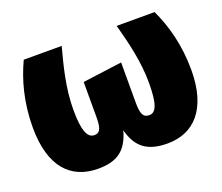

<svg xmlns="http://www.w3.org/2000/svg" viewBox="-103 -727 1040 899"><g transform="rotate(-20 417.0 -277.5)"><path d="M743 -577H554C579 -484 605 -382 605 -276C605 -171 589 -132 556 -132C532 -132 515 -141 515 -205V-409L319 -383V-205C319 -141 303 -132 281 -132C248 -132 229 -171 229 -276C229 -383 255 -484 280 -577H91C51 -492 22 -388 22 -264C22 -68 109 22 245 22C339 22 390 -13 416 -107C440 -14 494 22 591 22C721 22 812 -68 812 -264C812 -388 783 -492 743 -577Z"/></g></svg>

Font: Glow Sans SC Normal Heavy
Style: Regular
Weight: 900
Designer: Ryoko NISHIZUKA (kana, bopomofo & ideographs); Paul D. Hunt (Latin, Greek & Cyrillic); Sandoll Communications, Soo-young
Version: Version 0.93